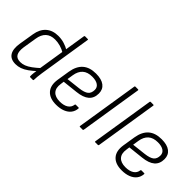

<svg xmlns="http://www.w3.org/2000/svg" viewBox="13 -1304 1936 1936"><g transform="rotate(45 981.5 -335.5)"><path d="M179 12Q109 12 80 -33.5Q51 -79 65 -166L91 -325Q104 -407 154 -451.5Q204 -496 285 -496Q329 -496 370.5 -483.5Q412 -471 443 -451L438 -403Q400 -426 362 -436.5Q324 -447 287 -447Q225 -447 188.5 -413Q152 -379 142 -314L118 -166Q109 -102 128 -69.5Q147 -37 198 -37Q227 -37 256 -48Q285 -59 319.5 -84Q354 -109 398 -150L389 -98Q349 -61 314 -36Q279 -11 246 0.5Q213 12 179 12ZM377 0Q371 0 371 -8Q370 -27 373 -52Q376 -77 379 -98L382 -126L469 -676Q471 -683 478 -683H516Q524 -683 522 -676L433 -112Q428 -80 425.5 -52.5Q423 -25 423 -8Q423 0 416 0Z M757 12Q666 12 622 -37.5Q578 -87 592 -178L614 -316Q629 -406 680.5 -451Q732 -496 822 -496Q901 -496 942.5 -464Q984 -432 984 -374Q984 -307 941.5 -270.5Q899 -234 812 -225L649 -207L644 -170Q634 -106 665 -71.5Q696 -37 762 -37Q818 -37 852 -59Q886 -81 891 -122Q892 -129 899 -129H939Q945 -129 945 -122Q942 -81 919 -51Q896 -21 854.5 -4.5Q813 12 757 12ZM657 -253 805 -270Q873 -278 901 -301Q929 -324 929 -371Q929 -407 899.5 -427Q870 -447 817 -447Q751 -447 714 -414Q677 -381 667 -317Z M1087 0Q1079 0 1081 -8L1187 -676Q1188 -683 1195 -683H1233Q1241 -683 1240 -676L1134 -8Q1133 -4 1131 -2Q1129 0 1125 0Z M1305 0Q1297 0 1299 -8L1405 -676Q1406 -683 1413 -683H1451Q1459 -683 1458 -676L1352 -8Q1351 -4 1349 -2Q1347 0 1343 0Z M1693 12Q1602 12 1558 -37.5Q1514 -87 1528 -178L1550 -316Q1565 -406 1616.5 -451Q1668 -496 1758 -496Q1837 -496 1878.5 -464Q1920 -432 1920 -374Q1920 -307 1877.5 -270.5Q1835 -234 1748 -225L1585 -207L1580 -170Q1570 -106 1601 -71.5Q1632 -37 1698 -37Q1754 -37 1788 -59Q1822 -81 1827 -122Q1828 -129 1835 -129H1875Q1881 -129 1881 -122Q1878 -81 1855 -51Q1832 -21 1790.5 -4.5Q1749 12 1693 12ZM1593 -253 1741 -270Q1809 -278 1837 -301Q1865 -324 1865 -371Q1865 -407 1835.5 -427Q1806 -447 1753 -447Q1687 -447 1650 -414Q1613 -381 1603 -317Z"/></g></svg>

Font: Sofia Sans Light
Style: Italic
Weight: 300
Italic angle: -9°
Version: Version 4.100-B